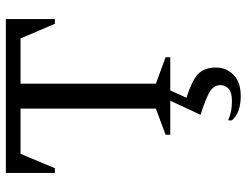

<svg xmlns="http://www.w3.org/2000/svg" viewBox="-113 -487 840 654"><g transform="rotate(-90 307.0 -160.0)"><path d="M175 0V-16L264 -49V-510H110L61 -393H45V-560H569V-393H553L503 -510H349V-49L439 -16V0H326L301 55Q358 73 381 94Q404 115 404 155Q404 191 379 215.5Q354 240 307 240Q250 240 224 210V198H227Q240 204 255 207Q270 210 290 210Q320 210 332 198.5Q344 187 344 171Q344 149 323 135.5Q302 122 243 103L291 0Z"/></g></svg>

Font: Spectral SC
Style: Regular
Weight: 400
Designer: Jean-Baptiste Levee
Foundry: Production Type
Version: Version 2.001